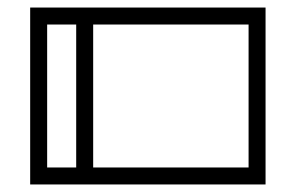

<svg xmlns="http://www.w3.org/2000/svg" viewBox="-20 -489 784 509"><path d="M684 0H60V-469H684ZM639 -424H227V-45H639ZM182 -424H105V-45H182Z"/></svg>

Font: Geostar
Style: Regular
Weight: 400
Designer: Joe Prince
Foundry: Joe Prince
Version: Version 1.002